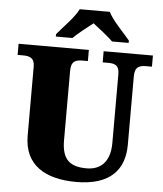

<svg xmlns="http://www.w3.org/2000/svg" viewBox="-61 -984 891 1048"><g transform="rotate(5 384.5 -460.5)"><path d="M216 -784V-771H307C328 -793 385 -838 415 -861C445 -838 503 -793 524 -771H615V-784C584 -822 519 -886 498 -931H333C312 -886 247 -822 216 -784ZM396 10C585 10 659 -83 659 -217V-593C659 -646 687 -653 723 -653H753V-714H483V-653H512C548 -653 574 -646 574 -597V-219C574 -109 516 -69 446 -69C359 -69 310 -101 310 -210V-593C310 -646 338 -653 373 -653H402V-714H17V-653H46C81 -653 110 -646 110 -597V-219C110 -55 229 10 396 10Z"/></g></svg>

Font: Noto Serif Gurmukhi Black
Style: Regular
Weight: 900
Designer: Vaibhav Singh and the Monotype Design Team
Foundry: Monotype Imaging Inc.
Version: Version 2.004